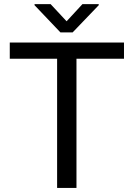

<svg xmlns="http://www.w3.org/2000/svg" viewBox="-20 -919 654 939"><path d="M27.8 -631.8V-710.9H586.4V-631.8H354V0H259.3V-631.8ZM148.9 -893.6V-898.9H227.5L305.7 -814.9L383.3 -898.9H462.9V-893.6L335.4 -760.7H275.4Z"/></svg>

Font: Bert Sans Medium
Style: Regular
Weight: 500
Designer: Christian Robertson, Adam Twardoch, & Cristiano Sobral
Foundry: Google
Version: Version 12.135;January 10, 2020;FontCreator 12.0.0.2547 64-b